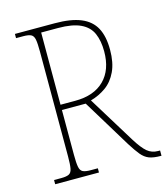

<svg xmlns="http://www.w3.org/2000/svg" viewBox="-108 -798 765 881"><g transform="rotate(-15 275.0 -357.0)"><path d="M45 0V-20H79Q104 -20 116 -26Q128 -32 131.5 -51Q135 -70 135 -108V-606Q135 -645 131.5 -663.5Q128 -682 116 -688Q104 -694 79 -694H45V-714H234Q311 -714 358 -694.5Q405 -675 426.5 -635Q448 -595 448 -531Q448 -470 428.5 -428.5Q409 -387 376 -363.5Q343 -340 303 -329L440 -106Q468 -61 489.5 -43Q511 -25 541 -25H550V0H547Q512 0 491.5 -8Q471 -16 454.5 -36Q438 -56 416 -91L276 -321H163V-108Q163 -70 166.5 -51Q170 -32 182 -26Q194 -20 219 -20H253V0ZM233 -346Q322 -346 371 -394.5Q420 -443 420 -531Q420 -581 404.5 -616.5Q389 -652 350 -670.5Q311 -689 243 -689H163V-346Z"/></g></svg>

Font: Noto Serif Khmer SemiCondensed Thin
Style: Regular
Weight: 250
Width: 4
Designer: Danh Hong and the Monotype Design Team
Foundry: Monotype Imaging Inc.
Version: Version 2.004